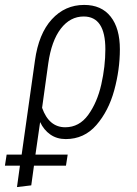

<svg xmlns="http://www.w3.org/2000/svg" viewBox="-61 -554 555 780"><path d="M102 -58 83 74H214L207 119H77L66 199L8 206L20 119H-41L-34 74H27L81 -308Q96 -417 149.5 -475.5Q203 -534 281 -534Q351 -534 388.5 -486.5Q426 -439 426 -354Q426 -271 403 -187Q380 -103 330.5 -46Q281 11 206 11Q170 11 143.5 -7.5Q117 -26 102 -58ZM135 -296 110 -116Q138 -37 204 -37Q261 -37 297.5 -87.5Q334 -138 350.5 -211Q367 -284 367 -354Q367 -487 279 -487Q224 -487 186 -437.5Q148 -388 135 -296Z"/></svg>

Font: Fira Sans Extra Condensed Light
Style: Italic
Weight: 300
Width: 3
Italic angle: -8°
Designer: Carrois Corporate & Edenspiekermann AG
Foundry: Carrois Corporate GbR & Edenspiekermann AG
Version: Version 4.203